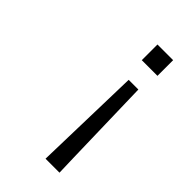

<svg xmlns="http://www.w3.org/2000/svg" viewBox="-235 -713 931 931"><g transform="rotate(45 230.5 -247.5)"><path d="M372.1 -634.8V-527.3H264.6V-634.8ZM368.2 140.6H272.5Q277.3 -43.9 287.1 -415H353.5L365.2 38.1Z"/></g></svg>

Font: GenEi M Gothic v2 Regular
Style: Regular
Weight: 400
Version: Version 2.0